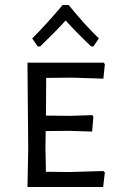

<svg xmlns="http://www.w3.org/2000/svg" viewBox="-20 -749 475 769"><path d="M109 -595 131 -563H141C183.7 -604.3 217.7 -639 243 -667C269.7 -637 303.7 -602.3 345 -563H354L376 -595C336.7 -633 296.3 -677.7 255 -729H231C187.7 -677.7 147 -633 109 -595ZM400 -58 394 -64 260 -60 164 -61 162 -156 163 -224 256 -225 349 -222 354 -281 350 -288 263 -285 164 -286 165 -437 268 -438 394 -434 400 -492 395 -498H90L93 -150L90 0H393Z"/></svg>

Font: Alegreya Sans SC
Style: Regular
Weight: 400
Designer: Juan Pablo del Peral
Foundry: Huerta Tipografica
Version: Version 1.000;PS 001.000;hotconv 1.0.70;makeotf.lib2.5.58329